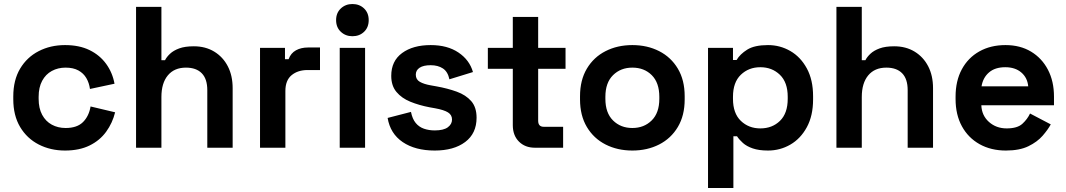

<svg xmlns="http://www.w3.org/2000/svg" viewBox="-20 -734 5299 954"><path d="M303 14Q231 14 172.5 -16Q114 -46 80 -103Q46 -160 46 -241V-255Q46 -336 80 -393Q114 -450 172.5 -480Q231 -510 303 -510Q374 -510 425 -485Q476 -460 507.5 -416.5Q539 -373 549 -318L427 -292Q423 -322 409 -346Q395 -370 369.5 -384Q344 -398 306 -398Q268 -398 237.5 -381.5Q207 -365 189.5 -332.5Q172 -300 172 -253V-243Q172 -196 189.5 -163.5Q207 -131 237.5 -114.5Q268 -98 306 -98Q363 -98 392.5 -127.5Q422 -157 430 -205L552 -176Q539 -123 507.5 -79.5Q476 -36 425 -11Q374 14 303 14Z M782 0H656V-700H782V-435H800Q808 -451 825 -467Q842 -483 870.5 -493.5Q899 -504 943 -504Q1001 -504 1044.5 -477.5Q1088 -451 1112 -404.5Q1136 -358 1136 -296V0H1010V-286Q1010 -342 982.5 -370Q955 -398 904 -398Q846 -398 814 -359.5Q782 -321 782 -252Z M1398 0H1272V-496H1396V-440H1414Q1425 -470 1450.5 -484Q1476 -498 1510 -498H1570V-386H1508Q1460 -386 1429 -360.5Q1398 -335 1398 -282Z M1794 0H1668V-496H1794ZM1731 -554Q1697 -554 1673.5 -576Q1650 -598 1650 -634Q1650 -670 1673.5 -692Q1697 -714 1731 -714Q1766 -714 1789 -692Q1812 -670 1812 -634Q1812 -598 1789 -576Q1766 -554 1731 -554Z M2140 14Q2043 14 1981 -28Q1919 -70 1906 -148L2022 -178Q2029 -143 2045.5 -123Q2062 -103 2086.5 -94.5Q2111 -86 2140 -86Q2184 -86 2205 -101.5Q2226 -117 2226 -140Q2226 -163 2206 -175.5Q2186 -188 2142 -196L2114 -201Q2062 -211 2019 -228.5Q1976 -246 1950 -277Q1924 -308 1924 -357Q1924 -431 1978 -470.5Q2032 -510 2120 -510Q2203 -510 2258 -473Q2313 -436 2330 -376L2213 -340Q2205 -378 2180.5 -394Q2156 -410 2120 -410Q2084 -410 2065 -397.5Q2046 -385 2046 -363Q2046 -339 2066 -327.5Q2086 -316 2120 -310L2148 -305Q2204 -295 2249.5 -278.5Q2295 -262 2321.5 -231.5Q2348 -201 2348 -149Q2348 -71 2291.5 -28.5Q2235 14 2140 14Z M2778 0H2638Q2589 0 2558.5 -30.5Q2528 -61 2528 -112V-392H2404V-496H2528V-650H2654V-496H2790V-392H2654V-134Q2654 -104 2682 -104H2778Z M3122 14Q3048 14 2989 -16Q2930 -46 2896 -103Q2862 -160 2862 -240V-256Q2862 -336 2896 -393Q2930 -450 2989 -480Q3048 -510 3122 -510Q3196 -510 3255 -480Q3314 -450 3348 -393Q3382 -336 3382 -256V-240Q3382 -160 3348 -103Q3314 -46 3255 -16Q3196 14 3122 14ZM3122 -98Q3180 -98 3218 -135.5Q3256 -173 3256 -243V-253Q3256 -323 3218.5 -360.5Q3181 -398 3122 -398Q3064 -398 3026 -360.5Q2988 -323 2988 -253V-243Q2988 -173 3026 -135.5Q3064 -98 3122 -98Z M3624 200H3498V-496H3622V-436H3640Q3657 -465 3693 -487.5Q3729 -510 3796 -510Q3856 -510 3907 -480.5Q3958 -451 3989 -394Q4020 -337 4020 -256V-240Q4020 -159 3989 -102Q3958 -45 3907 -15.5Q3856 14 3796 14Q3751 14 3720.5 3.5Q3690 -7 3671.5 -23.5Q3653 -40 3642 -57H3624ZM3758 -96Q3817 -96 3855.5 -133.5Q3894 -171 3894 -243V-253Q3894 -325 3855 -362.5Q3816 -400 3758 -400Q3700 -400 3661 -362.5Q3622 -325 3622 -253V-243Q3622 -171 3661 -133.5Q3700 -96 3758 -96Z M4262 0H4136V-700H4262V-435H4280Q4288 -451 4305 -467Q4322 -483 4350.5 -493.5Q4379 -504 4423 -504Q4481 -504 4524.5 -477.5Q4568 -451 4592 -404.5Q4616 -358 4616 -296V0H4490V-286Q4490 -342 4462.5 -370Q4435 -398 4384 -398Q4326 -398 4294 -359.5Q4262 -321 4262 -252Z M4978 14Q4904 14 4847.5 -17.5Q4791 -49 4759.5 -106.5Q4728 -164 4728 -242V-254Q4728 -332 4759 -389.5Q4790 -447 4846 -478.5Q4902 -510 4976 -510Q5049 -510 5103 -477.5Q5157 -445 5187 -387.5Q5217 -330 5217 -254V-211H4856Q4858 -160 4894 -128Q4930 -96 4982 -96Q5035 -96 5060 -119Q5085 -142 5098 -170L5201 -116Q5187 -90 5160.5 -59.5Q5134 -29 5090 -7.5Q5046 14 4978 14ZM4857 -305H5089Q5085 -348 5054.5 -374Q5024 -400 4975 -400Q4924 -400 4894 -374Q4864 -348 4857 -305Z"/></svg>

Font: Space Grotesk Variable Light
Style: Regular
Weight: 300
Designer: Florian Karsten
Foundry: Florian Karsten
Version: Version 2.000